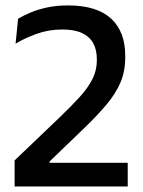

<svg xmlns="http://www.w3.org/2000/svg" viewBox="-20 -670 515 690"><path d="M32.5 0V-93.5L191.5 -245.5Q235.5 -287.5 265.8 -320.8Q296 -354 312 -385.5Q328 -417 328 -452.5V-457.5Q328 -491 315 -514.8Q302 -538.5 274.8 -551.2Q247.5 -564 204 -564Q155 -564 112 -548.5Q69 -533 36 -513L45 -602.5Q64.5 -614.5 91 -625.5Q117.5 -636.5 150.8 -643.5Q184 -650.5 224.5 -650.5Q327.5 -650.5 378.8 -603.5Q430 -556.5 430 -470V-463Q430 -413.5 412.8 -373.2Q395.5 -333 362.2 -293.5Q329 -254 280.5 -207.5L158 -89.5V-68L117 -85H439V0Z"/></svg>

Font: Anek Telugu Medium Medium
Style: Regular
Weight: 500
Version: Version 1.003